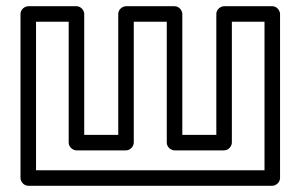

<svg xmlns="http://www.w3.org/2000/svg" viewBox="-20 -573 969 618"><path d="M201.1 -503V-114C201.1 -98.9 215.4 -89 226.1 -89H385.6C400.7 -89 410.6 -103.3 410.6 -114V-503H516.8V-114C516.8 -98.9 531.1 -89 541.8 -89H701.3C716.4 -89 726.3 -103.3 726.3 -114V-503H831.4V-25H96V-503ZM251.1 -528C251.1 -538.7 241.2 -553 226.1 -553H71C60.3 -553 46 -543.1 46 -528V0C46 10.7 55.9 25 71 25H856.4C867.1 25 881.4 15.1 881.4 0V-528C881.4 -538.7 871.5 -553 856.4 -553H701.3C690.6 -553 676.3 -543.1 676.3 -528V-139H566.8V-528C566.8 -538.7 556.9 -553 541.8 -553H385.6C374.9 -553 360.6 -543.1 360.6 -528V-139H251.1Z"/></svg>

Font: Asimov
Style: WidOu
Weight: 500
Designer: Google
Version: Version 2.000980; 2014